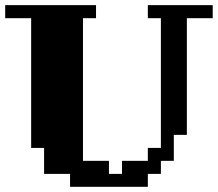

<svg xmlns="http://www.w3.org/2000/svg" viewBox="-20 -720 840 740"><path d="M549.8 -49.8V0H250V-49.8H149.9V-149.9H100.1V-649.9H0V-700.2H350.1V-649.9H299.8V-100.1H399.9V-49.8H450.2V-100.1H549.8V-149.9H600.1V-649.9H549.8V-700.2H799.8V-649.9H700.2V-200.2H649.9V-100.1H600.1V-49.8Z"/></svg>

Font: Redaction 50
Style: Bold
Weight: 700
Designer: Jeremy Mickel / Forest Young
Foundry: MCKL
Version: Version 2.001;hotconv 1.0.113;makeotfexe 2.5.65598 DEVELOPME